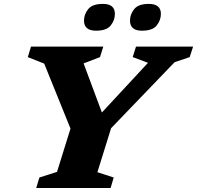

<svg xmlns="http://www.w3.org/2000/svg" viewBox="-20 -940 986 960"><path d="M720 -626 643.5 -654.5 660 -707H945.5L928.5 -654.5L853 -629L535.5 -299L467 -79L548.5 -52.5L533 0H161L177 -52.5L265 -80.5L332.5 -297L201 -622L119 -654.5L135 -707H496.5L480 -654.5L398 -623L489.5 -377.5ZM460.5 -786.5Q400 -786.5 400 -837Q400 -868 420.8 -894.2Q441.5 -920.5 494.5 -920.5Q554.5 -920.5 554.5 -870.5Q554.5 -839.5 533.8 -813Q513 -786.5 460.5 -786.5ZM690 -786.5Q630 -786.5 630 -837Q630 -868 650.8 -894.2Q671.5 -920.5 724 -920.5Q784.5 -920.5 784.5 -870.5Q784.5 -839.5 763.8 -813Q743 -786.5 690 -786.5Z"/></svg>

Font: Newsreader 6pt
Style: Bold Italic
Weight: 700
Italic angle: -17°
Designer: Hugues Gentile
Foundry: Production Type
Version: Version 1.003; ttfautohint (v1.8.3)